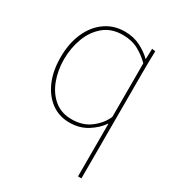

<svg xmlns="http://www.w3.org/2000/svg" viewBox="-180 -639 889 972"><g transform="rotate(30 264.0 -153.0)"><path d="M425 -83H423Q398 -46 353.5 -18Q309 10 250 10Q190 10 144.5 -23Q99 -56 73 -115.5Q47 -175 47 -254Q47 -335 74 -397Q101 -459 150.5 -494.5Q200 -530 265 -530Q317 -530 357.5 -509Q398 -488 424 -462H425L427 -523L447 -520Q446 -491 445.5 -460Q445 -429 445 -392V224H425ZM252 -10Q317 -10 361.5 -44.5Q406 -79 425 -124V-437Q397 -466 357.5 -488Q318 -510 265 -510Q198 -510 154 -473Q110 -436 88.5 -377.5Q67 -319 67 -254Q67 -190 88 -134Q109 -78 150 -44Q191 -10 252 -10Z"/></g></svg>

Font: Murecho Thin Thin
Style: Regular
Weight: 250
Version: Version 1.010